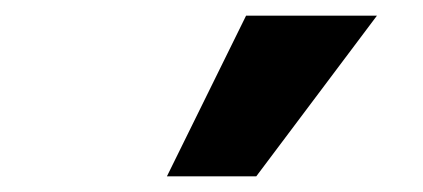

<svg xmlns="http://www.w3.org/2000/svg" viewBox="-20 -782 540 245"><path d="M193 -557 294 -762H461L307 -557Z"/></svg>

Font: Nunito Sans 12pt ExtraLight Black
Style: Regular
Weight: 900
Version: Version 3.101;gftools[0.9.27]